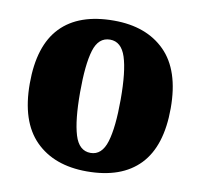

<svg xmlns="http://www.w3.org/2000/svg" viewBox="-67 -622 736 703"><g transform="rotate(10 300.5 -270.5)"><path d="M299 10Q177 10 107.5 -60Q38 -130 38 -271Q38 -412 105 -481.5Q172 -551 302 -551Q423 -551 492.5 -481.5Q562 -412 562 -271Q562 -130 495 -60Q428 10 299 10ZM301 -59Q343 -59 359.5 -113Q376 -167 376 -271Q376 -375 359 -427.5Q342 -480 300 -480Q257 -480 241 -427.5Q225 -375 225 -271Q225 -167 241.5 -113Q258 -59 301 -59Z"/></g></svg>

Font: Noto Serif Lao SemiCondensed Black
Style: Regular
Weight: 900
Width: 4
Designer: Monotype Design Team
Foundry: Monotype Imaging Inc.
Version: Version 2.003; ttfautohint (v1.8.4.7-5d5b)